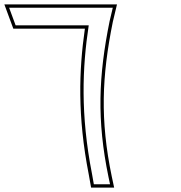

<svg xmlns="http://www.w3.org/2000/svg" viewBox="-329 -815 822 871"><path d="M-218.1 -700H-258.1L-287.6 -780H-247.6H151.7H182.7L168.2 -719C118 -471 109.7 -270 163.2 -12L170.2 21H96.7L88.4 -26C35.5 -296 44.5 -509 73.5 -700ZM-268.6 -685H56.1C28.9 -496.2 22 -286.7 73.7 -23.2L84.2 36H188.8L177.9 -15C124.8 -271 133 -469.5 182.8 -715.8L201.7 -795H-309.2Z"/></svg>

Font: Nordica Plus
Style: NordicaClassicLightConOpOblOl
Weight: 300
Version: Version 1.01